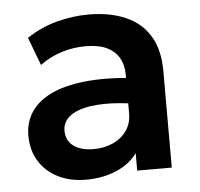

<svg xmlns="http://www.w3.org/2000/svg" viewBox="-44 -565 650 625"><g transform="rotate(-5 281.0 -252.5)"><path d="M213 15Q162 15 122.5 -4.5Q83 -24 60.5 -59.8Q38 -95.5 38 -144.5Q38 -186.5 59 -219.5Q80 -252.5 123.5 -274.2Q167 -296 234.8 -303.5Q302.5 -311 395.5 -301.5L397.5 -217Q336.5 -226.5 291 -225.5Q245.5 -224.5 215.8 -215Q186 -205.5 171.2 -189Q156.5 -172.5 156.5 -150.5Q156.5 -117.5 180.5 -99.8Q204.5 -82 246 -82Q281.5 -82 309.8 -95Q338 -108 354.5 -131.8Q371 -155.5 371 -188V-314.5Q371 -346 357.8 -369.2Q344.5 -392.5 317.5 -405.2Q290.5 -418 248 -418Q209 -418 170.8 -406.2Q132.5 -394.5 99 -370L64.5 -461.5Q112 -493 164.5 -506.5Q217 -520 266 -520Q336 -520 387.2 -498Q438.5 -476 466.2 -430.8Q494 -385.5 494 -316V0H381V-57Q356 -22.5 312 -3.8Q268 15 213 15Z"/></g></svg>

Font: Geologica Thin Roman Medium
Style: Regular
Weight: 500
Version: Version 1.010;gftools[0.9.28]